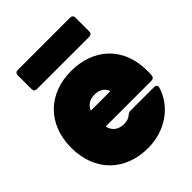

<svg xmlns="http://www.w3.org/2000/svg" viewBox="-217 -877 1000 1000"><g transform="rotate(-45 283.0 -377.0)"><path d="M354 -342H210C222 -372 248 -388 283 -388C320 -388 346 -369 354 -342ZM1 -277C1 -101 118 7 283 7C412 7 515 -68 547 -174C551 -187 544 -196 530 -196H356C346 -196 339 -192 331 -185C321 -176 306 -170 282 -170C250 -170 216 -185 206 -229H543C555 -229 563 -235 564 -248C565 -260 565 -274 565 -283C565 -455 449 -561 283 -561C118 -561 1 -453 1 -277ZM91 -620H476C489 -620 496 -627 496 -640V-741C496 -754 489 -761 476 -761H91C78 -761 71 -754 71 -741V-640C71 -627 78 -620 91 -620Z"/></g></svg>

Font: Malmofest Black-Rounded
Style: Regular
Weight: 800
Designer: Jonny Pinhorn (Poppins), Kolossal
Version: Version 1.004;Glyphs 3.1.2 (3151)